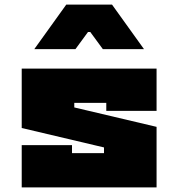

<svg xmlns="http://www.w3.org/2000/svg" viewBox="-20 -820 780 840"><path d="M75 -185H295V-150H435V-175L75 -260V-520H665V-335H445V-370H305V-350L665 -265V0H75ZM470 -800 610 -605H430L375 -680H365L310 -605H130L270 -800Z"/></svg>

Font: Imperial One
Style: Regular
Weight: 400
Designer: Jovanny Lemonad
Foundry: Jovanny Lemonad
Version: Version 1.000